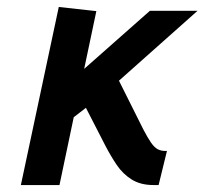

<svg xmlns="http://www.w3.org/2000/svg" viewBox="-20 -532 588 552"><path d="M392 -160 322 -300 548 -501H411L222 -334L257 -500L149 -512L40 0H151L192 -195L227 -222L283 -113Q298 -84 315.5 -58Q333 -32 358.5 -16Q384 0 421 0H436L460 -98H455Q443 -98 433.5 -103Q424 -108 414.5 -121.5Q405 -135 392 -160Z"/></svg>

Font: Advent Pro
Style: Bold Italic
Weight: 700
Italic angle: -12°
Designer: VivaRado, Andreas Kalpakidis
Foundry: VivaRado, Andreas Kalpakidis
Version: Version 3.000